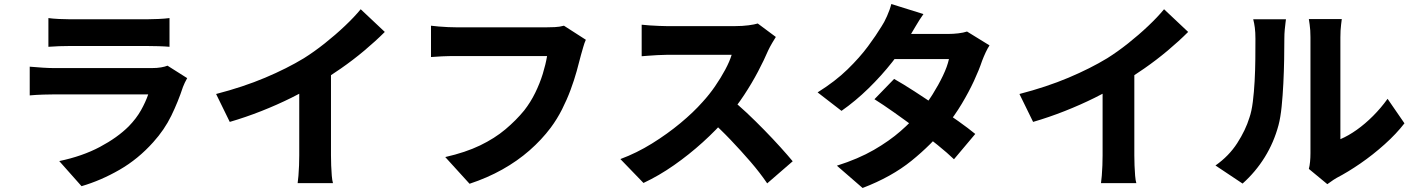

<svg xmlns="http://www.w3.org/2000/svg" viewBox="-20 -864 7040 956"><path d="M221 -774Q242 -771 273 -769.5Q304 -768 329 -768Q348 -768 387.5 -768Q427 -768 475 -768Q523 -768 571 -768Q619 -768 656.5 -768Q694 -768 711 -768Q735 -768 768.5 -769.5Q802 -771 824 -774V-631Q803 -633 770 -634Q737 -635 709 -635Q693 -635 655 -635Q617 -635 569 -635Q521 -635 473 -635Q425 -635 386.5 -635Q348 -635 329 -635Q305 -635 274.5 -634Q244 -633 221 -631ZM912 -475Q906 -465 900 -452Q894 -439 891 -431Q867 -358 833 -288Q799 -218 743 -156Q668 -72 575 -18.5Q482 35 386 63L275 -62Q390 -86 477.5 -132.5Q565 -179 621 -235Q659 -274 682 -315Q705 -356 718 -394Q707 -394 681.5 -394Q656 -394 620.5 -394Q585 -394 543.5 -394Q502 -394 459 -394Q416 -394 376.5 -394Q337 -394 304 -394Q271 -394 250 -394Q231 -394 196 -393Q161 -392 128 -389V-532Q162 -529 194 -527Q226 -525 250 -525Q266 -525 296 -525Q326 -525 365 -525Q404 -525 448 -525Q492 -525 536 -525Q580 -525 619.5 -525Q659 -525 689 -525Q719 -525 735 -525Q762 -525 782 -528.5Q802 -532 814 -537Z M1056 -396Q1191 -431 1300 -477Q1409 -523 1493 -574Q1544 -606 1597 -648Q1650 -690 1697.5 -735Q1745 -780 1776 -818L1896 -705Q1850 -659 1794 -612Q1738 -565 1677.5 -523Q1617 -481 1558 -445Q1501 -412 1430.5 -377Q1360 -342 1281.5 -311Q1203 -280 1124 -257ZM1470 -503 1628 -539V-90Q1628 -67 1629 -40Q1630 -13 1632 11Q1634 35 1638 48H1462Q1464 35 1466 11Q1468 -13 1469 -40Q1470 -67 1470 -90Z M2897 -666Q2890 -651 2884 -629.5Q2878 -608 2873 -591Q2864 -555 2851.5 -510Q2839 -465 2821 -416.5Q2803 -368 2778.5 -319.5Q2754 -271 2722 -228Q2677 -168 2616.5 -115Q2556 -62 2481 -20Q2406 22 2318 51L2197 -82Q2298 -105 2370.5 -140Q2443 -175 2496.5 -220Q2550 -265 2590 -314Q2622 -355 2645 -402Q2668 -449 2682.5 -496Q2697 -543 2704 -585Q2689 -585 2655 -585Q2621 -585 2577 -585Q2533 -585 2484.5 -585Q2436 -585 2390 -585Q2344 -585 2307 -585Q2270 -585 2251 -585Q2215 -585 2180.5 -583.5Q2146 -582 2126 -580V-736Q2142 -734 2164.5 -732Q2187 -730 2211 -729Q2235 -728 2251 -728Q2268 -728 2297.5 -728Q2327 -728 2364.5 -728Q2402 -728 2443.5 -728Q2485 -728 2525.5 -728Q2566 -728 2601.5 -728Q2637 -728 2663.5 -728Q2690 -728 2703 -728Q2719 -728 2742.5 -729Q2766 -730 2788 -736Z M3843 -680Q3837 -671 3825 -650.5Q3813 -630 3805 -613Q3785 -566 3754.5 -508Q3724 -450 3685.5 -391.5Q3647 -333 3603 -282Q3547 -217 3479 -155.5Q3411 -94 3336 -41.5Q3261 11 3184 47L3069 -72Q3150 -102 3226.5 -149.5Q3303 -197 3368 -251Q3433 -305 3478 -356Q3512 -393 3540.5 -434.5Q3569 -476 3591 -517Q3613 -558 3623 -591Q3613 -591 3587.5 -591Q3562 -591 3529.5 -591Q3497 -591 3461.5 -591Q3426 -591 3393 -591Q3360 -591 3334.5 -591Q3309 -591 3298 -591Q3277 -591 3253 -589.5Q3229 -588 3208 -586.5Q3187 -585 3175 -584V-741Q3191 -739 3214.5 -737.5Q3238 -736 3261 -735Q3284 -734 3298 -734Q3312 -734 3339.5 -734Q3367 -734 3401.5 -734Q3436 -734 3473 -734Q3510 -734 3544 -734Q3578 -734 3604 -734Q3630 -734 3641 -734Q3677 -734 3707 -738Q3737 -742 3753 -747ZM3616 -373Q3655 -343 3698.5 -302Q3742 -261 3785.5 -216.5Q3829 -172 3866 -131Q3903 -90 3927 -61L3800 49Q3764 -4 3717 -58.5Q3670 -113 3618 -167.5Q3566 -222 3512 -270Z M4432 -471Q4478 -445 4533.5 -409Q4589 -373 4645.5 -334.5Q4702 -296 4752 -260.5Q4802 -225 4836 -197L4730 -71Q4698 -102 4648.5 -142Q4599 -182 4542.5 -224Q4486 -266 4431.5 -304.5Q4377 -343 4334 -370ZM4907 -638Q4897 -623 4887.5 -602.5Q4878 -582 4870 -561Q4855 -516 4829.5 -461Q4804 -406 4769 -347.5Q4734 -289 4689 -233Q4618 -144 4518.5 -63.5Q4419 17 4275 72L4147 -39Q4254 -73 4331 -117.5Q4408 -162 4464 -211Q4520 -260 4561 -309Q4594 -347 4623.5 -394Q4653 -441 4675 -487Q4697 -533 4705 -570H4376L4426 -695H4702Q4726 -695 4751.5 -698Q4777 -701 4795 -707ZM4578 -794Q4558 -766 4539.5 -734Q4521 -702 4511 -686Q4477 -624 4423 -555.5Q4369 -487 4304.5 -424Q4240 -361 4170 -312L4051 -404Q4139 -459 4200 -518.5Q4261 -578 4302 -633.5Q4343 -689 4369 -732Q4382 -751 4396.5 -783.5Q4411 -816 4418 -844Z M5056 -396Q5191 -431 5300 -477Q5409 -523 5493 -574Q5544 -606 5597 -648Q5650 -690 5697.5 -735Q5745 -780 5776 -818L5896 -705Q5850 -659 5794 -612Q5738 -565 5677.5 -523Q5617 -481 5558 -445Q5501 -412 5430.5 -377Q5360 -342 5281.5 -311Q5203 -280 5124 -257ZM5470 -503 5628 -539V-90Q5628 -67 5629 -40Q5630 -13 5632 11Q5634 35 5638 48H5462Q5464 35 5466 11Q5468 -13 5469 -40Q5470 -67 5470 -90Z M6497 -23Q6501 -38 6503 -58.5Q6505 -79 6505 -101Q6505 -112 6505 -145Q6505 -178 6505 -224Q6505 -270 6505 -324Q6505 -378 6505 -433Q6505 -488 6505 -537Q6505 -586 6505 -623.5Q6505 -661 6505 -679Q6505 -715 6501 -741.5Q6497 -768 6497 -769H6661Q6661 -768 6657.5 -741Q6654 -714 6654 -678Q6654 -660 6654 -627.5Q6654 -595 6654 -553Q6654 -511 6654 -464.5Q6654 -418 6654 -373Q6654 -328 6654 -287.5Q6654 -247 6654 -216.5Q6654 -186 6654 -171Q6694 -188 6735.5 -217.5Q6777 -247 6816.5 -286.5Q6856 -326 6889 -372L6973 -250Q6933 -198 6874.5 -145.5Q6816 -93 6753.5 -50Q6691 -7 6635 22Q6618 32 6607.5 40Q6597 48 6589 53ZM6032 -40Q6099 -87 6140.5 -151.5Q6182 -216 6201 -278Q6212 -309 6218 -357Q6224 -405 6227 -460Q6230 -515 6230.5 -570Q6231 -625 6231 -671Q6231 -703 6228 -726Q6225 -749 6220 -768H6383Q6383 -767 6381 -752.5Q6379 -738 6377 -716.5Q6375 -695 6375 -673Q6375 -627 6374 -568.5Q6373 -510 6370 -449Q6367 -388 6361.5 -333.5Q6356 -279 6346 -241Q6323 -155 6277.5 -81.5Q6232 -8 6167 50Z"/></svg>

Font: Noto Sans SC ExtraBold
Style: Regular
Weight: 800
Designer: Ryoko NISHIZUKA 西塚涼子 (kana, bopomofo & ideographs); Paul D. Hunt (Latin, Greek & Cyrillic); Sandoll Communications 산돌커뮤니
Foundry: Adobe
Version: Version 2.004-H2;hotconv 1.0.118;makeotfexe 2.5.65603